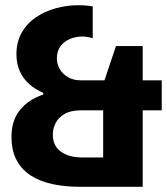

<svg xmlns="http://www.w3.org/2000/svg" viewBox="-20 -716 640 736"><path d="M284 0Q230.5 0 183.2 -9.8Q136 -19.5 100.2 -41.8Q64.5 -64 44.2 -101Q24 -138 24 -192Q24 -254 56.5 -294.2Q89 -334.5 145.5 -353.5L146 -360Q115 -373 91.8 -393.8Q68.5 -414.5 55.8 -443.2Q43 -472 43 -507.5Q43 -555 63 -590.5Q83 -626 117 -649.2Q151 -672.5 193.2 -684.2Q235.5 -696 280.5 -696Q309.5 -696 335.5 -691.5V-569.5Q314 -576 296 -576Q270 -576 247.5 -566.5Q225 -557 211.5 -538.2Q198 -519.5 198 -491.5Q198 -471 208.8 -451.8Q219.5 -432.5 240.5 -420.2Q261.5 -408 290.5 -408H380.5L424.5 -539.5H527V-408H600V-293H527V0ZM293 -112.5H375.5V-293H289.5Q251 -293 227.2 -279Q203.5 -265 193 -244Q182.5 -223 182.5 -201Q182.5 -156.5 213.8 -134.5Q245 -112.5 293 -112.5Z"/></svg>

Font: Chivo Mono Medium
Style: Regular
Weight: 500
Monospace: yes
Designer: Hector Gatti
Foundry: Omnibus-Type
Version: Version 1.008